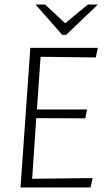

<svg xmlns="http://www.w3.org/2000/svg" viewBox="-20 -822 486 842"><path d="M70 0 113 -612H409L400 -570L158 -573L142 -342H362L354 -303L139 -304L121 -38L386 -41L377 0ZM253 -669 136 -802H178L266 -720L365 -802H409L270 -669Z"/></svg>

Font: Ancizar Sans Thin
Style: Italic
Weight: 100
Italic angle: -4°
Designer: Cesar Puertas, Viviana Monsalve, Julian Moncada, Julian Prieto, Jose Castro, Mariel Hernandez, Felipe Aragon, Sara Alarc
Version: Version 8.100